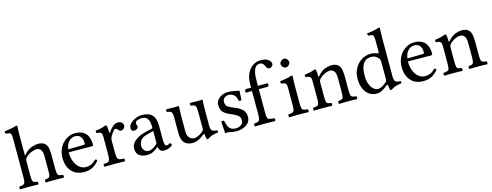

<svg xmlns="http://www.w3.org/2000/svg" viewBox="-23 -1428 5514 2150"><g transform="rotate(-15 2734.0 -353.0)"><path d="M168 -286V-122Q168 -81 172.5 -62.5Q177 -44 190 -38.5Q203 -33 228 -31Q233 -26 233 -14Q233 -3 228 2Q207 1 182.5 0.5Q158 0 129 0Q99 0 71.5 0.5Q44 1 19 2Q15 -2 15 -14Q15 -27 19 -31Q48 -33 63 -38.5Q78 -44 83.5 -62.5Q89 -81 89 -122V-559Q89 -601 84 -617.5Q79 -634 65 -637Q51 -640 25 -641Q18 -648 18 -663Q18 -665 18.5 -667.5Q19 -670 19 -671Q39 -673 67 -677.5Q95 -682 121 -687.5Q147 -693 159 -698Q172 -698 172 -688Q172 -688 170 -660Q168 -632 168 -583V-358Q168 -348 171.5 -351.5Q175 -355 177 -358Q223 -409 266.5 -424Q310 -439 347 -439Q373 -439 395 -430.5Q417 -422 430 -405Q448 -382 452.5 -347Q457 -312 457 -271V-122Q457 -81 462 -62.5Q467 -44 481.5 -39Q496 -34 524 -31Q528 -27 528 -14Q528 -2 524 2Q499 1 473.5 0.5Q448 0 418 0Q388 0 362.5 0.5Q337 1 316 2Q312 -4 312 -14Q312 -25 316 -31Q342 -34 355.5 -39Q369 -44 373.5 -62.5Q378 -81 378 -122V-274Q378 -297 376 -316.5Q374 -336 366 -351Q358 -368 343.5 -376.5Q329 -385 313 -385Q284 -385 249 -370.5Q214 -356 185 -328Q179 -321 173.5 -311.5Q168 -302 168 -286Z M767 0Q670 0 618.5 -59Q567 -118 567 -212Q567 -269 585.5 -313Q604 -357 634 -386.5Q664 -416 699 -431.5Q734 -447 767 -447Q837 -447 873 -421Q909 -395 922.5 -355Q936 -315 936 -273Q936 -256 917 -256L651 -258Q651 -215 659.5 -180.5Q668 -146 683 -121Q706 -83 735.5 -66Q765 -49 792 -49Q836 -49 862 -62Q888 -75 916 -103Q933 -102 937 -87Q907 -48 865.5 -24Q824 0 767 0ZM654 -292 835 -295Q850 -295 850 -309Q850 -351 837 -374Q824 -397 805 -405.5Q786 -414 767 -414Q758 -414 742 -410.5Q726 -407 708.5 -395.5Q691 -384 676 -359Q661 -334 654 -292Z M1147 -358Q1147 -354 1150.5 -351Q1154 -348 1158 -356Q1175 -385 1204.5 -412Q1234 -439 1269 -439Q1301 -439 1315 -422Q1329 -405 1329 -391Q1329 -372 1314.5 -356.5Q1300 -341 1282 -341Q1269 -341 1260 -349Q1251 -357 1246 -364Q1240 -372 1233.5 -374.5Q1227 -377 1220 -377Q1214 -377 1205.5 -368Q1197 -359 1188.5 -347.5Q1180 -336 1174 -328Q1165 -315 1157.5 -298Q1150 -281 1150 -261V-122Q1150 -81 1156 -61.5Q1162 -42 1179.5 -36.5Q1197 -31 1232 -31Q1236 -27 1236 -14Q1236 -2 1232 2Q1206 2 1173.5 1Q1141 0 1111 0Q1081 0 1052 1Q1023 2 997 2Q992 -3 992 -14Q992 -26 997 -31Q1028 -31 1044 -36.5Q1060 -42 1065.5 -61.5Q1071 -81 1071 -122V-317Q1071 -361 1059 -373Q1047 -385 1006 -385Q1005 -390 1004 -399.5Q1003 -409 1004 -413Q1056 -420 1081 -427Q1106 -434 1127 -442Q1133 -442 1135.5 -439.5Q1138 -437 1139 -434Q1142 -426 1144.5 -407Q1147 -388 1147 -358Z M1463 -375Q1463 -359 1467 -355Q1471 -351 1471 -337Q1471 -327 1458.5 -315Q1446 -303 1423 -303Q1389 -303 1389 -339Q1389 -368 1413 -393Q1437 -418 1474.5 -434Q1512 -450 1553 -450Q1590 -450 1625 -437.5Q1660 -425 1682.5 -388.5Q1705 -352 1705 -281V-134Q1705 -100 1709 -74.5Q1713 -49 1735 -49Q1744 -49 1755 -55Q1766 -61 1771 -65Q1780 -60 1784 -53.5Q1788 -47 1789 -38Q1773 -23 1747.5 -12Q1722 -1 1693 -1Q1656 -1 1644 -18.5Q1632 -36 1627 -59H1625L1605 -43Q1572 -18 1546.5 -9.5Q1521 -1 1495 -1Q1443 -1 1406 -24.5Q1369 -48 1369 -109Q1369 -160 1416 -198Q1463 -236 1535 -254L1621 -275Q1623 -276 1625 -279Q1627 -282 1627 -287Q1627 -344 1613.5 -371.5Q1600 -399 1581 -408Q1562 -417 1545 -417Q1517 -417 1490 -408Q1463 -399 1463 -375ZM1627 -244 1547 -223Q1492 -209 1472.5 -178Q1453 -147 1453 -113Q1453 -90 1470.5 -66Q1488 -42 1525 -42Q1546 -42 1570 -56Q1594 -70 1613 -86Q1619 -91 1623 -96.5Q1627 -102 1627 -112Z M2023 0Q1973 0 1944.5 -19.5Q1916 -39 1904.5 -70.5Q1893 -102 1893 -136V-328Q1893 -377 1880 -392.5Q1867 -408 1831 -408Q1827 -414 1827 -424Q1827 -435 1831 -441Q1857 -441 1883 -440Q1909 -439 1933 -439Q1957 -439 1969 -441Q1977 -441 1977 -435Q1977 -435 1976 -415.5Q1975 -396 1974 -371.5Q1973 -347 1973 -332V-150Q1973 -106 1987 -83.5Q2001 -61 2019.5 -54Q2038 -47 2053 -47Q2071 -47 2098 -59Q2125 -71 2153 -95Q2164 -104 2166.5 -112Q2169 -120 2169 -134V-327Q2169 -377 2156 -392.5Q2143 -408 2107 -408Q2102 -412 2102 -424Q2102 -437 2107 -441Q2133 -441 2159 -440Q2185 -439 2209 -439Q2220 -439 2230 -439.5Q2240 -440 2243 -441Q2251 -441 2251 -435Q2251 -435 2250 -415.5Q2249 -396 2248 -371.5Q2247 -347 2247 -332V-140Q2247 -103 2260 -85Q2273 -67 2321 -67Q2325 -61 2325 -53Q2325 -46 2321 -40Q2275 -35 2247.5 -24.5Q2220 -14 2203 0Q2199 2 2193 2Q2187 2 2183 0Q2183 0 2178 -20Q2173 -40 2173 -59Q2173 -64 2167.5 -63.5Q2162 -63 2157 -60Q2121 -30 2086.5 -15Q2052 0 2023 0Z M2391 -148Q2396 -153 2408 -153Q2416 -153 2422 -149Q2429 -121 2438 -94.5Q2447 -68 2468.5 -50.5Q2490 -33 2532 -33Q2551 -33 2570.5 -40.5Q2590 -48 2603.5 -63.5Q2617 -79 2617 -103Q2617 -125 2609 -140.5Q2601 -156 2579 -170Q2557 -184 2515 -201Q2457 -225 2431 -253.5Q2405 -282 2405 -337Q2405 -369 2425 -394.5Q2445 -420 2477 -434.5Q2509 -449 2546 -449Q2585 -449 2619.5 -441.5Q2654 -434 2677 -430Q2677 -405 2674 -378Q2671 -351 2671 -324Q2669 -321 2663.5 -320Q2658 -319 2653 -319Q2643 -319 2639 -323Q2633 -366 2614.5 -385.5Q2596 -405 2576.5 -410.5Q2557 -416 2546 -416Q2521 -416 2498.5 -399.5Q2476 -383 2476 -352Q2476 -311 2503.5 -293.5Q2531 -276 2576 -259Q2627 -240 2660 -208.5Q2693 -177 2693 -126Q2693 -89 2676.5 -64.5Q2660 -40 2634.5 -26Q2609 -12 2582 -6Q2555 0 2534 0Q2506 0 2484.5 -3Q2463 -6 2443 -11Q2438 -13 2433 -13Q2428 -13 2423 -13Q2413 -13 2398 -10Q2398 -42 2394.5 -76.5Q2391 -111 2391 -148Z M2890 -122Q2890 -81 2894.5 -62.5Q2899 -44 2917 -38.5Q2935 -33 2974 -31Q2979 -26 2979 -14Q2979 -3 2974 2Q2948 1 2914.5 0.5Q2881 0 2851 0Q2821 0 2794 0.5Q2767 1 2741 2Q2737 -2 2737 -14Q2737 -27 2741 -31Q2768 -33 2783.5 -38.5Q2799 -44 2805 -62.5Q2811 -81 2811 -122V-390H2742Q2737 -390 2737 -396V-409Q2737 -415 2742 -422Q2747 -429 2760 -429H2811V-469Q2811 -547 2838 -598Q2865 -649 2905.5 -673.5Q2946 -698 2988 -698Q3017 -698 3038 -694.5Q3059 -691 3078 -677Q3110 -653 3110 -626Q3110 -611 3096 -598Q3082 -585 3069 -585Q3053 -585 3044 -594.5Q3035 -604 3029 -617Q3019 -643 3005.5 -653.5Q2992 -664 2969 -664Q2953 -664 2934.5 -651.5Q2916 -639 2903 -601Q2890 -563 2890 -486V-429H2998Q3006 -429 3006 -423V-403Q3006 -396 2998 -393Q2990 -390 2983 -390H2890Z M3198 -599Q3198 -617 3215 -632Q3232 -647 3250 -647Q3271 -647 3284.5 -630Q3298 -613 3298 -595Q3298 -579 3282.5 -563Q3267 -547 3246 -547Q3228 -547 3213 -563.5Q3198 -580 3198 -599ZM3290 -122Q3290 -81 3295 -62.5Q3300 -44 3315.5 -38.5Q3331 -33 3362 -31Q3366 -25 3366 -14Q3366 -4 3362 2Q3337 1 3308.5 0.5Q3280 0 3250 0Q3220 0 3192 0.5Q3164 1 3138 2Q3134 -4 3134 -14Q3134 -25 3138 -31Q3169 -34 3184.5 -39Q3200 -44 3205 -62.5Q3210 -81 3210 -122V-317Q3210 -346 3205.5 -359.5Q3201 -373 3187 -378.5Q3173 -384 3146 -386Q3145 -391 3144 -400Q3143 -409 3144 -413Q3195 -420 3227 -427Q3259 -434 3280 -442Q3294 -442 3294 -435Q3294 -435 3293 -417Q3292 -399 3291 -372.5Q3290 -346 3290 -321Z M3583 -358Q3627 -409 3668.5 -424Q3710 -439 3747 -439Q3773 -439 3795 -430.5Q3817 -422 3830 -405Q3847 -382 3852 -347Q3857 -312 3857 -271V-122Q3857 -81 3862 -62.5Q3867 -44 3881.5 -39Q3896 -34 3924 -31Q3928 -27 3928 -14Q3928 -2 3924 2Q3902 1 3875 0.5Q3848 0 3818 0Q3788 0 3763.5 0.5Q3739 1 3716 2Q3712 -2 3712 -14Q3712 -27 3716 -31Q3742 -34 3755.5 -39Q3769 -44 3773.5 -62.5Q3778 -81 3778 -122V-274Q3778 -297 3776 -316.5Q3774 -336 3766 -351Q3757 -368 3742.5 -376.5Q3728 -385 3713 -385Q3684 -385 3652 -370.5Q3620 -356 3591 -328Q3585 -321 3579.5 -311.5Q3574 -302 3574 -286V-122Q3574 -81 3578.5 -62.5Q3583 -44 3596.5 -39Q3610 -34 3635 -31Q3639 -27 3639 -14Q3639 -2 3635 2Q3613 1 3589 0.5Q3565 0 3535 0Q3505 0 3476.5 0.5Q3448 1 3425 2Q3421 -2 3421 -14Q3421 -27 3425 -31Q3455 -34 3470 -39Q3485 -44 3490 -62.5Q3495 -81 3495 -122V-317Q3495 -346 3490 -359.5Q3485 -373 3471 -378Q3457 -383 3430 -385Q3429 -390 3428 -399.5Q3427 -409 3428 -413Q3480 -420 3505 -427Q3530 -434 3551 -442Q3557 -442 3559.5 -439.5Q3562 -437 3563 -434Q3567 -426 3568.5 -402Q3570 -378 3571 -358Q3571 -351 3575 -352Q3579 -353 3583 -358Z M4284 -62Q4247 -32 4217 -16Q4187 0 4158 0Q4104 0 4066 -27.5Q4028 -55 4008 -103.5Q3988 -152 3988 -213Q3988 -269 4006.5 -313Q4025 -357 4057 -389Q4087 -418 4122.5 -433.5Q4158 -449 4207 -449Q4224 -449 4241 -445Q4258 -441 4270.5 -436.5Q4283 -432 4285 -432Q4294 -432 4294 -441V-569Q4294 -609 4289.5 -626Q4285 -643 4272.5 -647Q4260 -651 4237 -651H4230Q4223 -658 4223 -673Q4223 -675 4223.5 -677.5Q4224 -680 4224 -681Q4244 -681 4272 -685.5Q4300 -690 4326 -696.5Q4352 -703 4364 -708Q4377 -708 4377 -698Q4377 -698 4375 -670Q4373 -642 4373 -593V-140Q4373 -103 4385.5 -85Q4398 -67 4446 -67Q4451 -62 4451 -53Q4451 -45 4446 -40Q4400 -35 4372.5 -24.5Q4345 -14 4328 0Q4325 2 4319 2Q4313 2 4309 0Q4309 0 4304.5 -20Q4300 -40 4298 -59Q4298 -64 4293 -64.5Q4288 -65 4284 -62ZM4294 -134V-324Q4294 -347 4291 -356.5Q4288 -366 4277 -378Q4262 -395 4242.5 -404.5Q4223 -414 4196 -414Q4181 -414 4153.5 -406.5Q4126 -399 4103 -364Q4092 -348 4083 -316.5Q4074 -285 4074 -231Q4074 -169 4090.5 -128Q4107 -87 4132 -67Q4157 -47 4184 -47Q4223 -47 4278 -95Q4289 -104 4291.5 -112Q4294 -120 4294 -134Z M4699 0Q4602 0 4550.5 -59Q4499 -118 4499 -212Q4499 -269 4517.5 -313Q4536 -357 4566 -386.5Q4596 -416 4631 -431.5Q4666 -447 4699 -447Q4769 -447 4805 -421Q4841 -395 4854.5 -355Q4868 -315 4868 -273Q4868 -256 4849 -256L4583 -258Q4583 -215 4591.5 -180.5Q4600 -146 4615 -121Q4638 -83 4667.5 -66Q4697 -49 4724 -49Q4768 -49 4794 -62Q4820 -75 4848 -103Q4865 -102 4869 -87Q4839 -48 4797.5 -24Q4756 0 4699 0ZM4586 -292 4767 -295Q4782 -295 4782 -309Q4782 -351 4769 -374Q4756 -397 4737 -405.5Q4718 -414 4699 -414Q4690 -414 4674 -410.5Q4658 -407 4640.5 -395.5Q4623 -384 4608 -359Q4593 -334 4586 -292Z M5094 -358Q5138 -409 5179.5 -424Q5221 -439 5258 -439Q5284 -439 5306 -430.5Q5328 -422 5341 -405Q5358 -382 5363 -347Q5368 -312 5368 -271V-122Q5368 -81 5373 -62.5Q5378 -44 5392.5 -39Q5407 -34 5435 -31Q5439 -27 5439 -14Q5439 -2 5435 2Q5413 1 5386 0.5Q5359 0 5329 0Q5299 0 5274.5 0.5Q5250 1 5227 2Q5223 -2 5223 -14Q5223 -27 5227 -31Q5253 -34 5266.5 -39Q5280 -44 5284.5 -62.5Q5289 -81 5289 -122V-274Q5289 -297 5287 -316.5Q5285 -336 5277 -351Q5268 -368 5253.5 -376.5Q5239 -385 5224 -385Q5195 -385 5163 -370.5Q5131 -356 5102 -328Q5096 -321 5090.5 -311.5Q5085 -302 5085 -286V-122Q5085 -81 5089.5 -62.5Q5094 -44 5107.5 -39Q5121 -34 5146 -31Q5150 -27 5150 -14Q5150 -2 5146 2Q5124 1 5100 0.5Q5076 0 5046 0Q5016 0 4987.5 0.5Q4959 1 4936 2Q4932 -2 4932 -14Q4932 -27 4936 -31Q4966 -34 4981 -39Q4996 -44 5001 -62.5Q5006 -81 5006 -122V-317Q5006 -346 5001 -359.5Q4996 -373 4982 -378Q4968 -383 4941 -385Q4940 -390 4939 -399.5Q4938 -409 4939 -413Q4991 -420 5016 -427Q5041 -434 5062 -442Q5068 -442 5070.5 -439.5Q5073 -437 5074 -434Q5078 -426 5079.5 -402Q5081 -378 5082 -358Q5082 -351 5086 -352Q5090 -353 5094 -358Z"/></g></svg>

Font: Pochaevsk
Style: Regular
Weight: 400
Version: Version 1.210; ttfautohint (v1.8.4.7-5d5b)